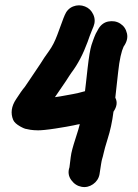

<svg xmlns="http://www.w3.org/2000/svg" viewBox="-20 -668 534 741"><path d="M444 -577C430 -586 414 -588 398 -585C382 -582 369 -572 360 -557C351 -542 346 -531 344 -525C342 -519 338 -510 333 -494C328 -478 323 -448 318 -404C313 -360 310 -330 308 -316C290 -311 274 -307 262 -305C250 -303 239 -301 229 -299C219 -297 207 -295 192 -293L235 -356C243 -369 250 -379 256 -388C281 -421 301 -460 318 -506C323 -521 329 -537 336 -554L341 -566C347 -581 347 -597 340 -612C333 -627 323 -637 308 -643C293 -649 277 -649 262 -643C247 -637 236 -625 230 -610L225 -598C218 -579 210 -557 201 -533C192 -509 182 -489 169 -471C156 -453 145 -437 136 -422L93 -358C87 -349 81 -340 76 -333C70 -326 65 -319 60 -312L42 -285C24 -258 20 -231 31 -205C35 -196 44 -188 58 -180C62 -178 67 -175 72 -173C77 -171 81 -170 83 -170C85 -170 90 -168 98 -167C106 -166 115 -165 127 -165C139 -165 162 -167 194 -172C226 -177 249 -181 263 -184C277 -187 285 -189 288 -189C286 -179 280 -160 271 -132C262 -104 255 -80 253 -62C251 -44 249 -30 248 -22C242 -5 244 12 255 27C266 42 279 50 295 53C311 56 326 52 339 43C352 34 361 21 364 5C369 -28 372 -48 374 -54C376 -60 378 -68 380 -77C382 -86 387 -106 396 -134C405 -162 413 -197 418 -237C431 -256 434 -274 425 -291C427 -309 431 -342 436 -390C441 -438 449 -471 457 -488C469 -505 474 -522 470 -539C466 -556 458 -568 444 -577Z"/></svg>

Font: AppleStorm
Style: Xbd
Weight: 800
Foundry: Cannot Into Space Fonts
Version: Version 1.01